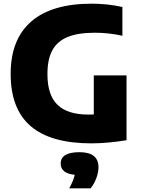

<svg xmlns="http://www.w3.org/2000/svg" viewBox="-20 -770 767 1044"><path d="M668 -360V-7.5Q563.5 9.5 476.5 9.5Q256 9.5 147 -84Q38 -177.5 38 -368Q38 -556 149.8 -653Q261.5 -750 478.5 -750Q566 -750 645.5 -732V-575.5Q571.5 -592 496 -592Q404 -592 347.5 -568.8Q291 -545.5 264.2 -495.8Q237.5 -446 238 -365Q238 -253 292.8 -200Q347.5 -147 461 -147Q480 -147 490 -147.5V-360ZM515.5 139.5Q515.5 167.5 503.5 199.5Q491.5 231.5 472.5 254H356.5Q380 211 386.5 180.5Q310 173 310 119.5Q310 57.5 412.5 57.5Q515.5 57.5 515.5 139.5Z"/></svg>

Font: Encode Sans ExtraBold
Style: Regular
Weight: 800
Designer: Multiple Designers
Foundry: Impallari Type
Version: Version 2.000